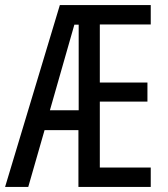

<svg xmlns="http://www.w3.org/2000/svg" viewBox="-22 -734 658 754"><path d="M570 0V-76H370V-335H557V-410H370V-638H570V-714H213L-2 0H89L153 -223H286V0ZM174 -301 270 -637H287V-301Z"/></svg>

Font: Noto Sans Thai Looped ExtraCondensed
Style: Regular
Weight: 400
Width: 2
Designer: Sasikarn Vongin, Ben Mitchell
Foundry: The Fontpad Ltd
Version: Version 1.001